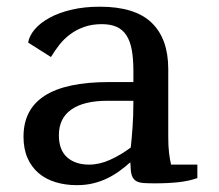

<svg xmlns="http://www.w3.org/2000/svg" viewBox="-20 -538 649 570"><path d="M368.2 -100.1Q371.1 -126.5 373.5 -159.9Q376 -193.4 376 -238.8H298.8Q229 -238.8 191.9 -212.9Q154.8 -187 154.8 -136.7Q154.8 -92.8 179.2 -71Q203.6 -49.3 244.6 -49.3Q275.4 -49.3 307.1 -63.7Q338.9 -78.1 368.2 -100.1ZM565.9 -9.3Q541 -0.5 509.8 2.9Q478.5 6.3 440.4 6.3Q420.4 6.3 406.5 5.4Q392.6 4.4 384 -0.7Q375.5 -5.9 371.6 -16.6Q367.7 -27.3 367.7 -46.4L366.7 -56.2Q352.1 -43 335.4 -30.8Q318.8 -18.6 299.3 -9Q279.8 0.5 257.3 6.1Q234.9 11.7 208.5 11.7Q173.8 11.7 144.5 2.7Q115.2 -6.3 94.2 -24.4Q73.2 -42.5 61.5 -69.3Q49.8 -96.2 49.8 -132.3Q49.8 -213.4 112.8 -253.9Q175.8 -294.4 304.2 -294.4H376V-327.6Q376 -364.3 371.1 -390.4Q366.2 -416.5 355.2 -433.3Q344.2 -450.2 326.2 -458.3Q308.1 -466.3 282.2 -466.3Q252.9 -466.3 229.7 -458Q206.5 -449.7 188.5 -436.3Q170.4 -422.9 156.5 -405.3Q142.6 -387.7 131.3 -368.7L63.5 -411.6Q66.9 -431.6 83 -450.7Q99.1 -469.7 126.5 -484.9Q153.8 -500 191.7 -509Q229.5 -518.1 276.4 -518.1Q380.9 -518.1 430.2 -470.5Q479.5 -422.9 479.5 -333V-131.3Q479.5 -103.5 481.9 -83.7Q484.4 -64 487.8 -49.3H565.9Z"/></svg>

Font: Tienne
Style: Regular
Weight: 400
Designer: vernon adams
Foundry: vernon adams
Version: Version 1.001